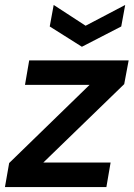

<svg xmlns="http://www.w3.org/2000/svg" viewBox="-30 -756 542 776"><path d="M-10 0 7 -97 332 -413H71L88 -512H490L472 -416L145 -99H417L400 0ZM476 -736 460 -649 301 -567 171 -649 187 -736 316 -652Z"/></svg>

Font: DM Sans 12pt SemiBold
Style: Italic
Weight: 600
Italic angle: -10°
Version: Version 4.004;gftools[0.9.30]